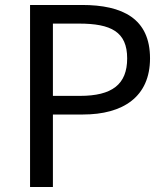

<svg xmlns="http://www.w3.org/2000/svg" viewBox="-20 -753 673 773"><path d="M101 0H193V-292H314C475 -292 584 -363 584 -518C584 -678 474 -733 310 -733H101ZM193 -367V-658H298C427 -658 492 -625 492 -518C492 -413 431 -367 302 -367Z"/></svg>

Font: Source Han Sans KR
Style: Regular
Weight: 400
Designer: Ryoko NISHIZUKA 西塚涼子 (kana, bopomofo & ideographs); Paul D. Hunt (Latin, Greek & Cyrillic); Sandoll Communications 산돌커뮤니
Foundry: Adobe
Version: Version 2.004;hotconv 1.0.118;makeotfexe 2.5.65603